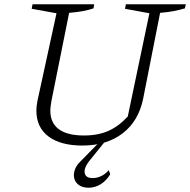

<svg xmlns="http://www.w3.org/2000/svg" viewBox="-20 -671 888 897"><path d="M365 9Q263 9 206.5 -33.5Q150 -76 150 -154Q150 -163 151 -174Q152 -185 155 -200L244 -609L128 -630L132 -651H420L417 -632Q394 -624 366.5 -619Q339 -614 303 -611L220 -198Q218 -184 216.5 -173.5Q215 -163 215 -155Q215 -97 254.5 -67.5Q294 -38 373 -38Q438 -38 486.5 -59.5Q535 -81 577 -127L678 -609L564 -630L568 -651H848L844 -632Q821 -625 793 -619.5Q765 -614 728 -611L649 -211Q628 -106 553.5 -48.5Q479 9 365 9ZM394 206Q367 206 350 194.5Q333 183 327.5 164.5Q322 146 329 124Q336 102 356 83L455 -18H477L394 85Q371 116 376 138.5Q381 161 413 161Q433 161 453 151.5Q473 142 488 124L495 143Q478 172 451.5 189Q425 206 394 206Z"/></svg>

Font: Piazzolla Thin ExtraLight
Style: Italic
Weight: 250
Italic angle: -11.3°
Version: Version 2.005